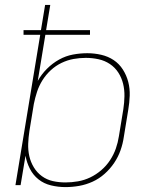

<svg xmlns="http://www.w3.org/2000/svg" viewBox="-20 -755 640 783"><path d="M247 8Q217 8 188 1Q159 -6 137 -23.5Q115 -41 102 -66.5Q89 -92 84 -120L64 0H43L144 -613H76V-632H147L164 -735H185L168 -632H347V-613H165L134 -425Q149 -452 171.5 -474.5Q194 -497 221 -512Q248 -527 277.5 -532.5Q307 -538 336 -538Q365 -538 393 -531.5Q421 -525 443.5 -510Q466 -495 481 -471.5Q496 -448 503 -421Q510 -394 509 -365Q508 -336 503 -307L485 -197Q481 -169 471.5 -142Q462 -115 445.5 -90.5Q429 -66 406.5 -46Q384 -26 357.5 -14Q331 -2 303 3Q275 8 247 8ZM247 -11Q272 -11 298 -15.5Q324 -20 348 -31.5Q372 -43 393 -61Q414 -79 429 -102Q444 -125 452.5 -149.5Q461 -174 465 -200L483 -310Q487 -336 487.5 -362.5Q488 -389 482 -413.5Q476 -438 462.5 -459Q449 -480 428 -494Q407 -508 381.5 -513.5Q356 -519 330 -519Q305 -519 280 -514.5Q255 -510 231 -498.5Q207 -487 187 -468.5Q167 -450 153 -427.5Q139 -405 131 -380.5Q123 -356 118 -331L100 -221Q96 -195 95 -169Q94 -143 99.5 -118.5Q105 -94 118 -72.5Q131 -51 151 -36.5Q171 -22 195.5 -16.5Q220 -11 247 -11Z"/></svg>

Font: Iosevka Curly Thin Extended
Style: Italic
Weight: 100
Width: 7
Italic angle: -9°
Monospace: yes
Designer: Belleve Invis
Foundry: Belleve Invis
Version: Version 11.1.0; ttfautohint (v1.8.3)